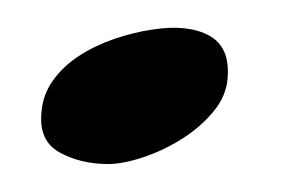

<svg xmlns="http://www.w3.org/2000/svg" viewBox="-20 -405 209 138"><path d="M89.8 -383.8Q115.2 -387.7 130.4 -379.4Q145.5 -371.1 143.6 -348.6Q142.6 -335.9 133.3 -324.7Q124 -313.5 110.8 -305.2Q97.7 -296.9 83 -292Q68.4 -287.1 57.6 -287.1Q38.1 -287.1 22.9 -295.4Q7.8 -303.7 9.8 -324.2Q10.7 -336.9 18.1 -347.2Q25.4 -357.4 36.6 -364.7Q47.9 -372.1 62 -377Q76.2 -381.8 89.8 -383.8Z"/></svg>

Font: Satisfy
Style: Regular
Weight: 400
Designer: Font Diner, Inc
Foundry: Font Diner, Inc
Version: Version 1.000